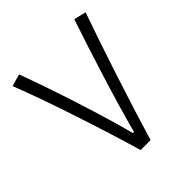

<svg xmlns="http://www.w3.org/2000/svg" viewBox="-191 -836 968 968"><g transform="rotate(-45 293.0 -351.5)"><path d="M259.8 0H330.6C397.5 -224.1 491.2 -507.3 554.7 -687.5L489.7 -703.1C433.1 -534.2 348.6 -271.5 300.8 -88.4H292.5C251.5 -249 164.1 -519 96.2 -703.1L31.2 -684.6C105.5 -497.6 208 -177.7 259.8 0Z"/></g></svg>

Font: Cascadia Mono NF Light
Style: Regular
Weight: 300
Monospace: yes
Designer: Aaron Bell
Foundry: Saja Typeworks
Version: Version 2404.023